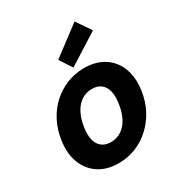

<svg xmlns="http://www.w3.org/2000/svg" viewBox="-184 -908 984 1048"><g transform="rotate(-30 308.5 -383.5)"><path d="M261 12Q188 12 136.5 -22Q85 -56 62.5 -116.5Q40 -177 52 -255Q61 -316 87.5 -367Q114 -418 154.5 -455Q195 -492 246.5 -512.5Q298 -533 355 -533Q429 -533 480.5 -499.5Q532 -466 554.5 -406Q577 -346 565 -267Q556 -205 529 -154.5Q502 -104 461.5 -66.5Q421 -29 370 -8.5Q319 12 261 12ZM282 -109Q317 -109 346 -127Q375 -145 394.5 -180Q414 -215 422 -266Q430 -314 421.5 -347Q413 -380 391 -396.5Q369 -413 335 -413Q300 -413 271 -395Q242 -377 222.5 -342Q203 -307 195 -256Q187 -208 195.5 -175Q204 -142 226.5 -125.5Q249 -109 282 -109ZM307 -564 256 -642 438 -779 501 -687Z"/></g></svg>

Font: DM Sans 10pt ExtraBold
Style: Italic
Weight: 800
Italic angle: -10°
Version: Version 4.004;gftools[0.9.30]